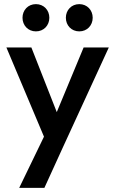

<svg xmlns="http://www.w3.org/2000/svg" viewBox="-20 -710 558 930"><path d="M73 200H195L284 5L507 -480H385L255 -167L132 -480H11L193 -48ZM89 -624C89 -587 116 -558 154 -558C192 -558 219 -587 219 -624C219 -661 192 -690 154 -690C116 -690 89 -661 89 -624ZM299 -624C299 -587 326 -558 364 -558C402 -558 429 -587 429 -624C429 -661 402 -690 364 -690C326 -690 299 -661 299 -624Z"/></svg>

Font: MV Cash Medium
Style: Regular
Weight: 500
Designer: Rodrigo Fuenzalida
Foundry: fragTYPE
Version: Version 1.100;Glyphs 3.1.2 (3151)